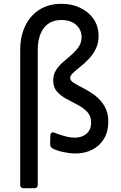

<svg xmlns="http://www.w3.org/2000/svg" viewBox="-20 -794 632 1007"><path d="M102 193Q95 193 90.5 188.5Q86 184 86 177V-532Q86 -603 112 -657.5Q138 -712 186.5 -743Q235 -774 303 -774Q358 -774 402 -752.5Q446 -731 471.5 -693.5Q497 -656 497 -606Q497 -567 482 -537Q467 -507 445 -484Q423 -461 400.5 -443.5Q378 -426 363 -411.5Q348 -397 348 -385Q348 -371 368 -358.5Q388 -346 418 -331Q448 -316 478 -293.5Q508 -271 528 -237.5Q548 -204 548 -155Q548 -104 525.5 -66.5Q503 -29 464 -9Q425 11 377 11Q348 11 314 4Q280 -3 259 -14Q243 -21 243 -36L244 -85Q244 -92 248.5 -96Q253 -100 258 -100Q262 -100 268 -97Q288 -89 317.5 -80.5Q347 -72 373 -72Q410 -72 434 -93Q458 -114 458 -151Q458 -185 438 -206.5Q418 -228 388.5 -243.5Q359 -259 329 -275Q299 -291 279 -313.5Q259 -336 259 -373Q259 -403 274 -426.5Q289 -450 311.5 -469Q334 -488 356 -507.5Q378 -527 393 -549Q408 -571 408 -600Q408 -637 380 -663Q352 -689 302 -689Q242 -689 210 -647Q178 -605 178 -531V177Q178 184 173.5 188.5Q169 193 162 193Z"/></svg>

Font: Miriam Libre Medium
Style: Regular
Weight: 500
Version: Version 2.000